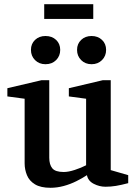

<svg xmlns="http://www.w3.org/2000/svg" viewBox="-20 -882 652 912"><path d="M220 10Q173 10 146 -6.5Q119 -23 108 -50Q97 -77 97 -106V-413L15 -424V-463L177 -501H214V-133Q214 -100 228.5 -82.5Q243 -65 283 -65Q305 -65 335.5 -75Q366 -85 389 -97V-413L307 -424V-463L468 -501H506V-74L589 -50V-12Q555 -3 530.5 1Q506 5 481 5Q452 5 425 -9Q398 -23 393 -50Q372 -36 343 -21.5Q314 -7 282.5 1.5Q251 10 220 10ZM196 -577Q166 -577 146.5 -596.5Q127 -616 127 -645Q127 -674 146.5 -692.5Q166 -711 196 -711Q227 -711 246.5 -692.5Q266 -674 266 -645Q266 -616 246.5 -596.5Q227 -577 196 -577ZM415 -577Q385 -577 365.5 -596.5Q346 -616 346 -645Q346 -674 365.5 -692.5Q385 -711 415 -711Q445 -711 464.5 -692.5Q484 -674 484 -645Q484 -616 464.5 -596.5Q445 -577 415 -577ZM190 -792V-862H423V-792Z"/></svg>

Font: Manuale SemiBold
Style: Regular
Weight: 600
Version: Version 1.002